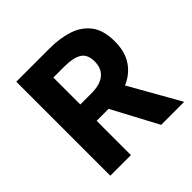

<svg xmlns="http://www.w3.org/2000/svg" viewBox="-189 -908 1073 1073"><g transform="rotate(-45 347.5 -371.5)"><path d="M89 0V-743H354Q433 -743 497.5 -722Q562 -701 600 -651Q638 -601 638 -513Q638 -429 600 -375Q562 -321 497.5 -296Q433 -271 354 -271H252V0ZM252 -400H340Q408 -400 443.5 -429Q479 -458 479 -513Q479 -570 443.5 -591.5Q408 -613 340 -613H252ZM491 0 324 -313 436 -418 673 0Z"/></g></svg>

Font: Noto Sans HK Thin ExtraBold
Style: Regular
Weight: 800
Version: Version 2.004-H2;hotconv 1.0.118;makeotfexe 2.5.65603